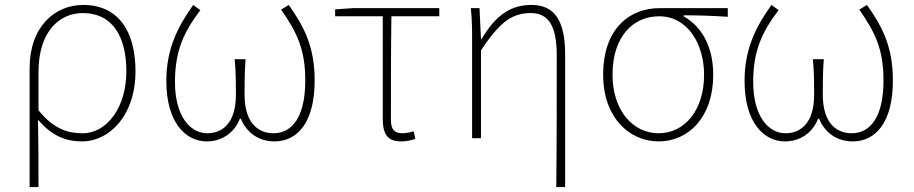

<svg xmlns="http://www.w3.org/2000/svg" viewBox="-20 -560 3703 778"><path d="M100 198H136C136 92 136 31 134 -75C190 -9 247 13 313 13C423 13 529 -92 529 -271C529 -434 459 -540 317 -540C202 -540 100 -452 100 -283ZM315 -20C258 -20 199 -35 136 -113V-268C136 -435 223 -507 315 -507C441 -507 492 -405 492 -271C492 -124 413 -20 315 -20Z M818 13C875 13 928 -18 952 -79H956C981 -18 1033 13 1092 13C1184 13 1255 -62 1255 -234C1255 -368 1214 -450 1150 -540L1119 -521C1184 -428 1217 -359 1217 -234C1217 -85 1163 -20 1088 -20C1032 -20 971 -55 971 -177C971 -217 971 -267 975 -320H931C936 -267 936 -217 936 -177C936 -55 876 -20 820 -20C750 -20 689 -90 689 -228C689 -356 726 -432 792 -519L763 -540C701 -453 654 -363 654 -232C654 -65 731 13 818 13Z M1607 13C1630 13 1652 7 1663 2L1656 -28C1643 -24 1626 -20 1610 -20C1577 -20 1564 -37 1564 -75C1564 -215 1564 -353 1566 -494H1760V-527H1410L1338 -522V-494H1531V-81C1531 -14 1551 13 1607 13Z M2234 198H2270V-339C2270 -475 2228 -540 2134 -540C2053 -540 1991 -503 1931 -401H1929L1923 -527H1888C1893 -474 1893 -438 1893 -396V0H1929V-356C2007 -474 2057 -507 2131 -507C2206 -507 2236 -450 2236 -334C2236 -158 2236 21 2234 198Z M2649 13C2769 13 2870 -84 2870 -257C2870 -371 2824 -452 2750 -494V-498C2811 -498 2868 -496 2929 -492V-527H2652C2532 -527 2424 -445 2424 -257C2424 -84 2530 13 2649 13ZM2649 -20C2544 -20 2462 -113 2462 -257C2462 -413 2546 -494 2651 -494C2767 -494 2833 -381 2833 -257C2833 -113 2754 -20 2649 -20Z M3161 13C3218 13 3271 -18 3295 -79H3299C3324 -18 3376 13 3435 13C3527 13 3598 -62 3598 -234C3598 -368 3557 -450 3493 -540L3462 -521C3527 -428 3560 -359 3560 -234C3560 -85 3506 -20 3431 -20C3375 -20 3314 -55 3314 -177C3314 -217 3314 -267 3318 -320H3274C3279 -267 3279 -217 3279 -177C3279 -55 3219 -20 3163 -20C3093 -20 3032 -90 3032 -228C3032 -356 3069 -432 3135 -519L3106 -540C3044 -453 2997 -363 2997 -232C2997 -65 3074 13 3161 13Z"/></svg>

Font: Noto Sans Japanese Thin
Style: Regular
Weight: 100
Designer: Ryoko NISHIZUKA (kana & ideographs); Paul D. Hunt (Latin, Greek & Cyrillic); Wenlong ZHANG (bopomofo); Sandoll Communica
Foundry: Adobe Systems Incorporated
Version: Version 1.000;PS 1;hotconv 1.0.78;makeotf.lib2.5.61930